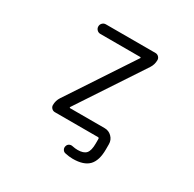

<svg xmlns="http://www.w3.org/2000/svg" viewBox="-201 -968 1402 1388"><g transform="rotate(30 500.0 -274.0)"><path d="M372.1 -108.4Q370.1 -106.4 371.6 -103.5Q373 -100.6 376 -100.6H664.1Q699.2 -100.6 724.1 -75.7Q749 -50.8 749 -15.6V28.3Q749 121.1 707.5 164.1Q666 207 574.2 207Q543.9 207 509.8 199.2Q495.1 196.3 487.3 182.6Q479.5 168.9 484.4 153.3Q488.3 138.7 501.5 131.8Q514.6 125 530.3 128.9Q552.7 133.8 573.2 133.8Q623 133.8 643.6 110.4Q664.1 86.9 664.1 28.3V-10.7Q664.1 -20.5 654.3 -20.5H294.9Q279.3 -20.5 268.1 -31.7Q256.8 -43 256.8 -58.6Q256.8 -95.7 277.3 -127L633.8 -667Q635.7 -668.9 634.3 -671.9Q632.8 -674.8 629.9 -674.8H296.9Q280.3 -674.8 268.6 -686.5Q256.8 -698.2 256.8 -714.8Q256.8 -731.4 268.6 -743.2Q280.3 -754.9 296.9 -754.9H710.9Q726.6 -754.9 737.8 -743.7Q749 -732.4 749 -716.8Q749 -679.7 728.5 -648.4Z"/></g></svg>

Font: Rounded-X Mgen+ 1mn regular
Style: Regular
Weight: 400
Designer: [Source Han Sans]
Ryoko NISHIZUKA  (kana & ideographs); Paul D. Hunt (Latin, Greek & Cyrillic); Wenlong ZHANG  (bopomofo
Version: Version 1.059.20150602